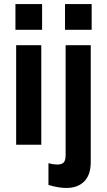

<svg xmlns="http://www.w3.org/2000/svg" viewBox="-20 -717 530 951"><path d="M60 -493H184.5V0H60ZM56.5 -697H188.5V-569.5H56.5ZM220 199V91.5Q245.5 98 263 98Q285 98 295 88.2Q305 78.5 305 51V-493H429.5V85Q429.5 149.5 397 181.8Q364.5 214 308.5 214Q269 214 220 199ZM302 -697H434V-569.5H302Z"/></svg>

Font: HK Grotesk
Style: Bold
Weight: 700
Designer: Alfredo Marco Pradil
Foundry: Hanken Design Co.
Version: Version 3.001